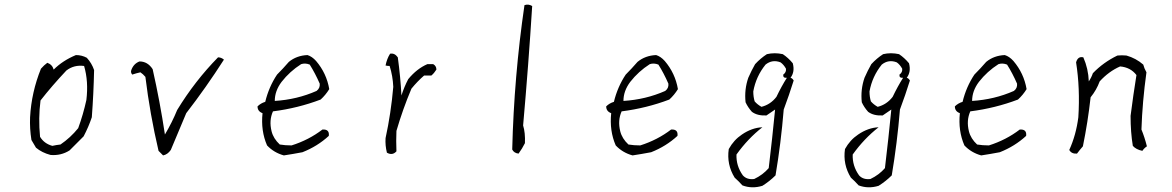

<svg xmlns="http://www.w3.org/2000/svg" viewBox="-20 -692 5040 826"><path d="M210.9 -392.6Q250 -431.6 306.6 -455.1Q332 -455.1 353.5 -443.4Q375 -419.9 384.8 -390.6Q382.8 -291 375 -187.5Q361.3 -146.5 339.8 -105.5Q308.6 -74.2 279.3 -44.9Q242.2 -21.5 197.3 -25.4Q160.2 -35.2 134.8 -56.6Q125 -74.2 115.2 -89.8Q107.4 -138.7 109.4 -187.5Q115.2 -294.9 156.2 -396.5Q169.9 -412.1 183.6 -421.9Q205.1 -414.1 210.9 -392.6ZM341.8 -408.2Q298.8 -414.1 265.6 -388.7Q203.1 -322.3 154.3 -259.8Q144.5 -183.6 152.3 -103.5Q169.9 -74.2 205.1 -64.5Q222.7 -68.4 240.2 -70.3Q283.2 -99.6 316.4 -140.6Q337.9 -199.2 351.6 -261.7Q361.3 -341.8 341.8 -408.2Z M742.2 -218.8Q818.4 -343.8 918 -445.3Q931.6 -445.3 943.4 -435.5Q867.2 -316.4 781.2 -205.1Q748 -127 714.8 -46.9Q701.2 -27.3 681.6 -23.4Q671.9 -33.2 662.1 -43Q625 -201.2 605.5 -361.3Q595.7 -373 584 -380.9Q566.4 -377 548.8 -371.1Q541 -380.9 544.9 -390.6Q554.7 -418 580.1 -427.7Q615.2 -427.7 636.7 -394.5Q668 -255.9 689.5 -113.3Q720.7 -166 742.2 -218.8Z M1222.7 -425.8Q1255.9 -453.1 1302.7 -455.1Q1322.3 -449.2 1339.8 -429.7Q1384.8 -377 1396.5 -308.6Q1380.9 -283.2 1359.4 -263.7Q1261.7 -226.6 1154.3 -212.9Q1136.7 -173.8 1148.4 -127Q1156.2 -95.7 1183.6 -70.3Q1207 -66.4 1234.4 -66.4Q1308.6 -89.8 1367.2 -134.8Q1398.4 -136.7 1394.5 -107.4Q1345.7 -62.5 1281.2 -37.1Q1240.2 -29.3 1201.2 -23.4Q1158.2 -35.2 1128.9 -66.4Q1101.6 -128.9 1109.4 -205.1Q1087.9 -212.9 1087.9 -234.4Q1101.6 -248 1121.1 -253.9Q1136.7 -318.4 1171.9 -371.1Q1197.3 -396.5 1222.7 -425.8ZM1312.5 -414.1Q1293 -421.9 1275.4 -416Q1226.6 -384.8 1191.4 -339.8Q1162.1 -300.8 1162.1 -257.8Q1257.8 -263.7 1341.8 -300.8Q1357.4 -312.5 1355.5 -332Q1335.9 -377 1312.5 -414.1Z M1638.7 -410.2Q1644.5 -439.5 1658.2 -460.9Q1677.7 -464.8 1691.4 -445.3Q1703.1 -359.4 1707 -281.2Q1718.8 -318.4 1736.3 -351.6Q1773.4 -396.5 1818.4 -416H1843.8Q1857.4 -408.2 1857.4 -392.6Q1847.7 -377 1835.9 -367.2H1804.7Q1775.4 -341.8 1750 -310.5Q1712.9 -222.7 1685.5 -128.9Q1683.6 -85.9 1685.5 -41Q1668 -21.5 1644.5 -35.2Q1636.7 -66.4 1638.7 -97.7Q1662.1 -205.1 1671.9 -318.4Q1669.9 -365.2 1656.2 -408.2Q1646.5 -408.2 1638.7 -410.2Z M2236.3 -669.9Q2253.9 -675.8 2269.5 -666Q2253.9 -416 2230.5 -152.3Q2240.2 -121.1 2238.3 -76.2Q2226.6 -52.7 2210.9 -31.2Q2191.4 -33.2 2183.6 -48.8Q2191.4 -363.3 2236.3 -669.9Z M2722.7 -425.8Q2755.9 -453.1 2802.7 -455.1Q2822.3 -449.2 2839.8 -429.7Q2884.8 -377 2896.5 -308.6Q2880.9 -283.2 2859.4 -263.7Q2761.7 -226.6 2654.3 -212.9Q2636.7 -173.8 2648.4 -127Q2656.2 -95.7 2683.6 -70.3Q2707 -66.4 2734.4 -66.4Q2808.6 -89.8 2867.2 -134.8Q2898.4 -136.7 2894.5 -107.4Q2845.7 -62.5 2781.2 -37.1Q2740.2 -29.3 2701.2 -23.4Q2658.2 -35.2 2628.9 -66.4Q2601.6 -128.9 2609.4 -205.1Q2587.9 -212.9 2587.9 -234.4Q2601.6 -248 2621.1 -253.9Q2636.7 -318.4 2671.9 -371.1Q2697.3 -396.5 2722.7 -425.8ZM2812.5 -414.1Q2793 -421.9 2775.4 -416Q2726.6 -384.8 2691.4 -339.8Q2662.1 -300.8 2662.1 -257.8Q2757.8 -263.7 2841.8 -300.8Q2857.4 -312.5 2855.5 -332Q2835.9 -377 2812.5 -414.1Z M3279.3 -459Q3312.5 -466.8 3347.7 -459Q3371.1 -443.4 3390.6 -419.9Q3400.4 -382.8 3380.9 -357.4Q3388.7 -355.5 3394.5 -345.7Q3375 -283.2 3351.6 -220.7Q3339.8 -76.2 3316.4 62.5Q3291 87.9 3259.8 107.4Q3214.8 121.1 3173.8 105.5Q3158.2 87.9 3140.6 72.3Q3105.5 15.6 3115.2 -50.8Q3136.7 -89.8 3171.9 -113.3Q3214.8 -142.6 3259.8 -144.5Q3197.3 -95.7 3148.4 -27.3Q3146.5 21.5 3175.8 62.5Q3193.4 82 3224.6 78.1Q3261.7 60.5 3287.1 31.2Q3302.7 -99.6 3314.5 -220.7Q3296.9 -209 3277.3 -195.3Q3238.3 -193.4 3214.8 -210.9Q3197.3 -230.5 3187.5 -252Q3181.6 -306.6 3199.2 -357.4Q3212.9 -388.7 3228.5 -416Q3252 -441.4 3279.3 -459ZM3337.9 -423.8Q3302.7 -437.5 3273.4 -414.1Q3232.4 -363.3 3220.7 -298.8Q3220.7 -275.4 3226.6 -255.9Q3238.3 -242.2 3255.9 -232.4Q3294.9 -242.2 3320.3 -275.4Q3341.8 -320.3 3365.2 -357.4Q3347.7 -355.5 3349.6 -371.1Q3363.3 -380.9 3361.3 -396.5Q3351.6 -414.1 3337.9 -423.8Z M3779.3 -459Q3812.5 -466.8 3847.7 -459Q3871.1 -443.4 3890.6 -419.9Q3900.4 -382.8 3880.9 -357.4Q3888.7 -355.5 3894.5 -345.7Q3875 -283.2 3851.6 -220.7Q3839.8 -76.2 3816.4 62.5Q3791 87.9 3759.8 107.4Q3714.8 121.1 3673.8 105.5Q3658.2 87.9 3640.6 72.3Q3605.5 15.6 3615.2 -50.8Q3636.7 -89.8 3671.9 -113.3Q3714.8 -142.6 3759.8 -144.5Q3697.3 -95.7 3648.4 -27.3Q3646.5 21.5 3675.8 62.5Q3693.4 82 3724.6 78.1Q3761.7 60.5 3787.1 31.2Q3802.7 -99.6 3814.5 -220.7Q3796.9 -209 3777.3 -195.3Q3738.3 -193.4 3714.8 -210.9Q3697.3 -230.5 3687.5 -252Q3681.6 -306.6 3699.2 -357.4Q3712.9 -388.7 3728.5 -416Q3752 -441.4 3779.3 -459ZM3837.9 -423.8Q3802.7 -437.5 3773.4 -414.1Q3732.4 -363.3 3720.7 -298.8Q3720.7 -275.4 3726.6 -255.9Q3738.3 -242.2 3755.9 -232.4Q3794.9 -242.2 3820.3 -275.4Q3841.8 -320.3 3865.2 -357.4Q3847.7 -355.5 3849.6 -371.1Q3863.3 -380.9 3861.3 -396.5Q3851.6 -414.1 3837.9 -423.8Z M4222.7 -425.8Q4255.9 -453.1 4302.7 -455.1Q4322.3 -449.2 4339.8 -429.7Q4384.8 -377 4396.5 -308.6Q4380.9 -283.2 4359.4 -263.7Q4261.7 -226.6 4154.3 -212.9Q4136.7 -173.8 4148.4 -127Q4156.2 -95.7 4183.6 -70.3Q4207 -66.4 4234.4 -66.4Q4308.6 -89.8 4367.2 -134.8Q4398.4 -136.7 4394.5 -107.4Q4345.7 -62.5 4281.2 -37.1Q4240.2 -29.3 4201.2 -23.4Q4158.2 -35.2 4128.9 -66.4Q4101.6 -128.9 4109.4 -205.1Q4087.9 -212.9 4087.9 -234.4Q4101.6 -248 4121.1 -253.9Q4136.7 -318.4 4171.9 -371.1Q4197.3 -396.5 4222.7 -425.8ZM4312.5 -414.1Q4293 -421.9 4275.4 -416Q4226.6 -384.8 4191.4 -339.8Q4162.1 -300.8 4162.1 -257.8Q4257.8 -263.7 4341.8 -300.8Q4357.4 -312.5 4355.5 -332Q4335.9 -377 4312.5 -414.1Z M4787.1 -453.1Q4806.6 -455.1 4826.2 -453.1Q4867.2 -441.4 4898.4 -414.1Q4902.3 -398.4 4912.1 -380.9Q4894.5 -253.9 4890.6 -134.8Q4904.3 -101.6 4914.1 -62.5Q4902.3 -54.7 4894.5 -43Q4867.2 -48.8 4853.5 -64.5Q4843.8 -123 4843.8 -193.4Q4855.5 -285.2 4869.1 -369.1Q4843.8 -402.3 4798.8 -406.2Q4750 -384.8 4710.9 -341.8Q4697.3 -304.7 4671.9 -273.4Q4660.2 -168 4638.7 -62.5Q4625 -46.9 4613.3 -31.2Q4589.8 -29.3 4580.1 -46.9Q4609.4 -111.3 4619.1 -187.5Q4627 -312.5 4609.4 -423.8Q4617.2 -451.2 4640.6 -445.3Q4662.1 -396.5 4664.1 -341.8Q4675.8 -359.4 4681.6 -377Q4726.6 -423.8 4787.1 -453.1Z"/></svg>

Font: BoLeHuaiShuti
Style: Regular
Weight: 400
Designer: Aston.linsen@gmail.com
Foundry: BoLe
Version: Version 1.00 June 15, 2016, initial release